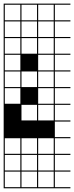

<svg xmlns="http://www.w3.org/2000/svg" viewBox="-20 -747 404 1046"><path d="M272.7 272.7V187.9H187.9V272.7ZM272.7 -545.5V-630.3H187.9V-545.5ZM181.8 -545.5V-630.3H97V-545.5ZM90.9 -545.5V-630.3H6.1V-545.5ZM272.7 -454.5V-539.4H187.9V-454.5ZM181.8 -454.5V-539.4H97V-454.5ZM90.9 -454.5V-539.4H6.1V-454.5ZM272.7 -363.6V-448.5H187.9V-363.6ZM90.9 -363.6V-448.5H6.1V-363.6ZM272.7 -272.7V-357.6H187.9V-272.7ZM181.8 -272.7V-357.6H97V-272.7ZM90.9 -272.7V-357.6H6.1V-272.7ZM272.7 -181.8V-266.7H187.9V-181.8ZM90.9 -181.8V-266.7H6.1V-181.8ZM272.7 -90.9V-175.8H187.9V-90.9ZM181.8 -90.9V-175.8H97V-90.9ZM272.7 90.9V6.1H187.9V90.9ZM181.8 90.9V6.1H97V90.9ZM90.9 90.9V6.1H6.1V90.9ZM90.9 -636.4V-721.2H6.1V-636.4ZM181.8 -636.4V-721.2H97V-636.4ZM272.7 -636.4V-721.2H187.9V-636.4ZM90.9 181.8V97H6.1V181.8ZM181.8 181.8V97H97V181.8ZM272.7 181.8V97H187.9V181.8ZM181.8 272.7V187.9H97V272.7ZM90.9 272.7V187.9H6.1V272.7ZM363.6 278.8H0V-727.3H363.6V-721.2H278.8V-636.4H363.6V-630.3H278.8V-545.5H363.6V-539.4H278.8V-454.5H363.6V-448.5H278.8V-363.6H363.6V-357.6H278.8V-272.7H363.6V-266.7H278.8V-181.8H363.6V-175.8H278.8V-90.9H363.6V-84.8H278.8V0H363.6V6.1H278.8V90.9H363.6V97H278.8V181.8H363.6V187.9H278.8V272.7H363.6Z"/></svg>

Font: Micro 5 Charted
Style: Regular
Weight: 400
Designer: Sarah Cadigan-Fried
Version: Version 1.000; ttfautohint (v1.8.4.7-5d5b)